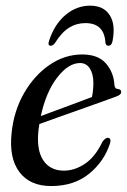

<svg xmlns="http://www.w3.org/2000/svg" viewBox="-20 -632 437 661"><path d="M359 -139Q339 -76.5 287 -34Q235 8.5 156 8.5Q83 8.5 46.8 -39.8Q10.5 -88 20 -174.5Q27.5 -249.5 62.5 -310.8Q97.5 -372 150 -408.2Q202.5 -444.5 263.5 -444.5Q317.5 -444.5 344.5 -413.8Q371.5 -383 374 -339Q375 -326 386.5 -325.5Q395.5 -324.5 397 -317.5Q399 -306.5 381 -300Q364.5 -294 332 -282.2Q299.5 -270.5 260 -256.5Q220.5 -242.5 182.2 -229Q144 -215.5 115.5 -205Q114 -197 113 -188.5Q104.5 -118 128.2 -81.2Q152 -44.5 200 -44.5Q237 -44.5 272.5 -68.2Q308 -92 333 -144.5Q344 -159 352.5 -157.5Q363.5 -155.5 359 -139ZM255.5 -415Q215.5 -415 177 -365.2Q138.5 -315.5 120.5 -232.5Q147.5 -242.5 180.2 -254.5Q213 -266.5 244 -278.2Q275 -290 296.5 -298Q301 -317 301.5 -346Q301.5 -377 289.5 -396Q277.5 -415 255.5 -415ZM274 -552.5Q243.5 -552.5 218 -536.8Q192.5 -521 170 -485Q162.5 -474.5 155 -474.5Q143 -474.5 149 -492Q167.5 -548.5 205.5 -580.5Q243.5 -612.5 290 -612.5Q336.5 -612.5 357.5 -580.2Q378.5 -548 367.5 -491Q364.5 -474.5 353 -474.5Q344.5 -474.5 343 -485Q339 -552.5 274 -552.5Z"/></svg>

Font: Fraunces 144pt S050
Style: Italic
Weight: 400
Italic angle: -16°
Version: Version 1.000; ttfautohint (v1.8.3)